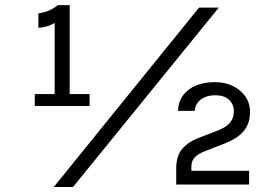

<svg xmlns="http://www.w3.org/2000/svg" viewBox="-20 -719 1056 748"><path d="M251.5 -352.5H329V-306H115.5V-352.5H193V-629.5Q181.5 -623 170.5 -619Q150 -611.5 129.5 -611V-667Q149.5 -669.5 168.5 -677Q187.5 -684.5 205 -699H251.5ZM666.5 0V-62Q666.5 -112 690 -139.2Q713.5 -166.5 756 -182.5L834.5 -213Q863 -225 877 -242.2Q891 -259.5 891 -286Q891 -312.5 872.2 -330.2Q853.5 -348 818.5 -348Q785.5 -348 763.5 -332.2Q741.5 -316.5 738.5 -287H673.5Q675 -323.5 693.8 -348.5Q712.5 -373.5 744.5 -386.2Q776.5 -399 817.5 -399Q856.5 -399 887.2 -384Q918 -369 936 -343Q954 -317 954 -283Q954 -237.5 929.5 -208.5Q905 -179.5 859 -161.5L778.5 -130Q751.5 -119.5 738.5 -105.8Q725.5 -92 725.5 -69.5V-53.5H950.5V0ZM189.5 9.5 755.5 -689.5H832.5L264.5 9.5Z"/></svg>

Font: Betinya Sans Medium
Style: Regular
Weight: 500
Designer: Jonathan Pinhorn
Version: Version 2.001;December 9, 2019;FontCreator 12.0.0.2547 64-bi